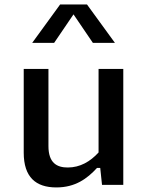

<svg xmlns="http://www.w3.org/2000/svg" viewBox="-20 -830 660 862"><path d="M86.5 -520.5V-144.5C86.5 -34.5 141 11.5 233 11.5C318 11.5 371.5 -28 415.5 -76H430L438 0H533.5V-520.5H422.5V-145.5C385 -104.5 339.5 -78 284 -78C236 -78 197.5 -98 197.5 -174V-520.5ZM124.5 -637.5H223L310 -765.5L397 -637.5H496L370.5 -810H250Z"/></svg>

Font: Monaspace Neon Medium
Style: Regular
Weight: 500
Designer: Riley Cran & the Lettermatic Team
Foundry: Lettermatic
Version: Version 1.200 (Monaspace Neon)